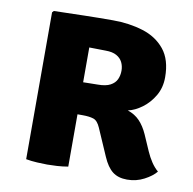

<svg xmlns="http://www.w3.org/2000/svg" viewBox="-68 -624 706 703"><g transform="rotate(10 285.0 -273.0)"><path d="M521 -383.5Q521 -345 503.5 -315Q486 -285 459.8 -265.5Q433.5 -246 407.5 -240.5Q434.5 -231.5 452.2 -213Q470 -194.5 483 -165.5L509 -106Q518 -85.5 529.5 -68.2Q541 -51 555 -39Q540.5 -21 511.5 -5.8Q482.5 9.5 448.5 9.5Q415 9.5 394.2 -6.8Q373.5 -23 358 -59L314 -160Q303.5 -184.5 288 -189.5Q272.5 -194.5 248 -194.5H159V-312.5Q176.5 -312.5 202 -313Q227.5 -313.5 250.2 -314Q273 -314.5 282.5 -314.5Q312.5 -314.5 329.2 -323.5Q346 -332.5 352.8 -347.2Q359.5 -362 359.5 -379.5Q359.5 -396.5 352.5 -410.8Q345.5 -425 330.2 -433.5Q315 -442 290 -442Q272 -442 259 -442.5Q246 -443 228.5 -443V0Q208.5 3.5 187.2 4.8Q166 6 151 6Q137 6 114 4.8Q91 3.5 72 0V-546L77.5 -552Q138 -553.5 191.2 -554.8Q244.5 -556 297.5 -556Q357.5 -556 408.5 -540.2Q459.5 -524.5 490.2 -486.8Q521 -449 521 -383.5Z"/></g></svg>

Font: Signika SC
Style: Regular
Weight: 300
Designer: Anna Giedryś
Foundry: Anna Giedryś
Version: Version 2.000